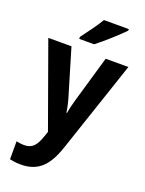

<svg xmlns="http://www.w3.org/2000/svg" viewBox="-182 -851 888 1176"><g transform="rotate(20 262.0 -263.0)"><path d="M446 -756V-766H284C258 -721 213 -662 181 -619V-606H278C328 -644 411 -719 446 -756ZM1 -547 196 -5 185 27C164 88 141 121 87 121C68 121 49 118 35 115V232C54 236 77 240 106 240C221 240 279 178 322 51L523 -547H375L289 -251C279 -217 270 -182 266 -154H262C258 -184 250 -220 240 -252L152 -547Z"/></g></svg>

Font: Noto Sans Thai Looped SemiCondensed
Style: Bold
Weight: 700
Width: 4
Designer: Sasikarn Vongin, Ben Mitchell
Foundry: The Fontpad Ltd
Version: Version 1.001